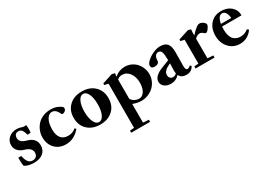

<svg xmlns="http://www.w3.org/2000/svg" viewBox="6 -1179 3080 2202"><g transform="rotate(-30 1546.5 -78.0)"><path d="M170.4 11.2Q91.3 11.2 45.9 -21Q39.6 -49.3 39.6 -130.4L79.6 -130.9Q89.4 -78.1 110.4 -49.1Q131.3 -20 168.9 -20Q200.2 -20 217.8 -37.6Q235.4 -55.2 235.4 -86.4Q235.4 -147.9 150.4 -172.9Q98.6 -187.5 69.3 -218.8Q40 -250 40 -295.9Q40 -351.6 81.5 -388.2Q123 -424.8 187.5 -424.8Q220.2 -424.8 248 -413.6Q274.4 -402.8 305.2 -410.2Q309.6 -378.9 309.6 -348.6Q309.6 -332.5 306.6 -308.1L264.6 -305.2Q252 -351.1 236.1 -372.1Q220.2 -393.1 191.9 -393.1Q165.5 -393.1 151.4 -377.2Q137.2 -361.3 137.2 -333.5Q137.2 -274.9 222.2 -252.4Q335 -222.2 335 -126Q335 -61.5 290.8 -25.1Q246.6 11.2 170.4 11.2Z M593.8 11.2Q504.4 11.2 450.2 -46.1Q396 -103.5 396 -192.4Q396 -237.3 412.1 -278.8Q428.2 -320.3 457.8 -353Q487.3 -385.7 533.2 -405.3Q579.1 -424.8 634.3 -424.8Q683.6 -424.8 722.4 -408.9Q761.2 -393.1 779.3 -373Q782.7 -366.2 782.7 -357.9Q782.7 -337.4 766.1 -324.2Q749.5 -311 733.4 -311Q722.7 -311 719.2 -319.8Q687 -393.1 634.8 -393.1Q602.5 -393.1 579.8 -365.2Q557.1 -337.4 547.6 -299.1Q538.1 -260.7 538.1 -217.3Q538.1 -140.6 570.3 -101.1Q602.5 -61.5 665 -61.5Q725.1 -61.5 767.1 -100.1L782.2 -83.5Q702.6 11.2 593.8 11.2Z M1048.3 11.2Q944.8 11.2 881.6 -48.6Q818.4 -108.4 818.4 -207Q818.4 -305.7 881.6 -365.2Q944.8 -424.8 1048.3 -424.8Q1152.3 -424.8 1215.3 -364.7Q1278.3 -304.7 1278.3 -205.6Q1278.3 -107.9 1215.3 -48.3Q1152.3 11.2 1048.3 11.2ZM1048.3 -20.5Q1087.9 -20.5 1112.1 -72.3Q1136.2 -124 1136.2 -207Q1136.2 -290.5 1112.1 -341.8Q1087.9 -393.1 1048.3 -393.1Q1009.3 -393.1 984.9 -341.6Q960.4 -290 960.4 -207Q960.4 -124 984.9 -72.3Q1009.3 -20.5 1048.3 -20.5Z M1304.7 269V241.2L1361.3 236.3V-347.2L1310.5 -359.9V-380.4L1446.8 -424.8L1484.9 -415.5Q1482.9 -401.9 1481 -370.6Q1508.8 -397.5 1544.2 -410.9Q1579.6 -424.3 1614.7 -424.3Q1661.6 -424.3 1701.4 -405.8Q1741.2 -387.2 1767.3 -356.9Q1793.5 -326.7 1807.9 -288.8Q1822.3 -251 1822.3 -210.9Q1822.3 -163.1 1803.2 -120.8Q1784.2 -78.6 1752.4 -50Q1720.7 -21.5 1679.2 -4.9Q1637.7 11.7 1593.3 11.7Q1537.6 11.7 1480 -11.2V235.8L1555.2 241.2V269ZM1480 -328.6V-79.6Q1495.1 -53.2 1523.4 -38.3Q1551.8 -23.4 1581.1 -23.4Q1612.3 -23.4 1635 -46.4Q1657.7 -69.3 1668.2 -103.8Q1678.7 -138.2 1678.7 -178.2Q1678.7 -256.8 1640.6 -307.9Q1602.5 -358.9 1544.4 -358.9Q1504.9 -358.9 1480 -333.5Z M1982.9 11.2Q1931.6 11.2 1899.2 -14.4Q1866.7 -40 1866.7 -80.6Q1866.7 -152.8 1987.8 -200.2L2087.9 -239.3Q2087.9 -316.9 2076.7 -347.4Q2065.4 -377.9 2036.6 -377.9Q2009.3 -377.9 1994.4 -356.4Q1979.5 -335 1979.5 -295.9Q1979.5 -275.9 1962.2 -263.9Q1944.8 -252 1915.5 -252Q1873 -252 1873 -290Q1873 -316.4 1908 -348.4Q1942.9 -380.4 1992.9 -402.6Q2043 -424.8 2083.5 -424.8Q2149.4 -424.8 2178.2 -390.6Q2207 -356.4 2207 -278.3Q2207 -249 2204.6 -98.6Q2203.6 -41 2231.9 -41Q2249 -41 2272 -63L2288.1 -48.8Q2257.8 11.2 2189.5 11.2Q2119.6 11.2 2096.2 -40Q2051.3 11.2 1982.9 11.2ZM1989.7 -98.6Q1989.7 -73.2 2003.7 -58.1Q2017.6 -43 2041 -43Q2065.9 -43 2088.4 -64Q2085.4 -78.6 2085.4 -98.1Q2087.4 -164.6 2087.9 -197.8L2070.8 -189.9Q1989.7 -152.8 1989.7 -98.6Z M2312.5 0V-27.8L2368.7 -32.2V-347.7L2318.8 -359.9V-380.4L2455.6 -424.8L2492.7 -415.5Q2488.8 -377.4 2488.8 -335.4Q2539.1 -389.2 2567.4 -409.2Q2589.8 -424.8 2607.4 -424.8Q2630.9 -424.8 2655.5 -406.7Q2680.2 -388.7 2680.2 -368.7Q2680.2 -352.5 2658 -322.5Q2635.7 -292.5 2620.6 -292.5Q2610.4 -292.5 2598.1 -303.7Q2574.7 -326.2 2554.7 -325.7Q2522.5 -326.2 2488.8 -294.4V-33.2L2564 -27.8V0Z M2899.4 11.2Q2811.5 11.2 2754.2 -51.5Q2696.8 -114.3 2696.8 -210Q2696.8 -306.6 2750.5 -365.7Q2804.2 -424.8 2892.6 -424.8Q2973.1 -424.8 3023.7 -380.1Q3074.2 -335.4 3074.2 -264.6H2816.4Q2814.5 -246.6 2814.5 -223.6Q2814.5 -178.7 2824.7 -145.5Q2835 -112.3 2853.5 -93.8Q2872.1 -75.2 2894.5 -66.4Q2917 -57.6 2944.3 -57.6Q3000 -57.6 3046.9 -95.2L3066.4 -79.1Q3040 -38.6 2996.6 -13.7Q2953.1 11.2 2899.4 11.2ZM2892.1 -396Q2837.4 -396 2820.3 -297.4H2957Q2952.1 -346.2 2935.3 -371.1Q2918.5 -396 2892.1 -396Z"/></g></svg>

Font: Elstob 18pt
Style: Bold
Weight: 700
Designer: Peter S. Baker
Version: Version 1.015